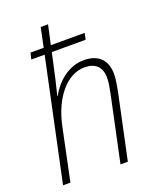

<svg xmlns="http://www.w3.org/2000/svg" viewBox="-141 -847 772 933"><g transform="rotate(-20 245.0 -380.0)"><path d="M22 0H60L117 -272C146 -410 225 -503 315 -503C370 -503 402 -475 402 -418C402 -395 397 -368 391 -339L319 0H357L428 -334C434 -364 440 -399 440 -423C440 -498 397 -537 324 -537C240 -537 178 -475 146 -417H144C155 -459 168 -516 192 -627H367L374 -660H199L221 -760H183L162 -660H94L86 -627H155Z"/></g></svg>

Font: Noto Sans SemiCondensed ExtraLight
Style: Italic
Weight: 200
Width: 4
Italic angle: -12°
Designer: Monotype Design Team
Foundry: Monotype Imaging Inc.
Version: Version 2.013